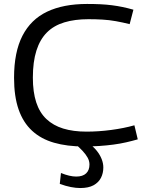

<svg xmlns="http://www.w3.org/2000/svg" viewBox="-20 -730 752 970"><path d="M51 -337Q51 -467 93.5 -549.5Q136 -632 218 -671Q300 -710 420 -710Q457 -710 487.5 -708.5Q518 -707 545.5 -703.5Q573 -700 599.5 -694.5Q626 -689 654 -681L635 -608Q599 -617 565.5 -623Q532 -629 498 -631Q464 -633 427 -633Q358 -633 305 -617Q252 -601 217 -566Q182 -531 164 -474.5Q146 -418 146 -338Q146 -265 163 -213Q180 -161 214.5 -128.5Q249 -96 299.5 -80.5Q350 -65 417 -65Q478 -65 542 -73.5Q606 -82 659 -97L676 -26Q648 -18 617.5 -11Q587 -4 553 0.5Q519 5 482 7.5Q445 10 404 10Q319 10 253 -9Q187 -28 142 -69.5Q97 -111 74 -177Q51 -243 51 -337ZM288 144Q310 153 329.5 157.5Q349 162 365 162Q398 162 415 146Q432 130 432 101Q432 83 422.5 66Q413 49 396.5 31.5Q380 14 360 -3H432Q454 13 469.5 32.5Q485 52 493.5 73.5Q502 95 502 116Q502 145 490 168.5Q478 192 452.5 206Q427 220 385 220Q364 220 338 215Q312 210 282 199Z"/></svg>

Font: Georama SemiExpanded
Style: Regular
Weight: 400
Width: 6
Designer: Jean-Baptiste Levee
Foundry: Production Type
Version: Version 1.001